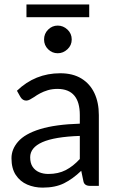

<svg xmlns="http://www.w3.org/2000/svg" viewBox="-20 -850 537 878"><path d="M175 8Q137 8 104.5 -6Q72 -20 52.2 -49.8Q32.5 -79.5 32.5 -126.5Q32.5 -167.5 62.5 -202Q93.5 -238 163.2 -259.5Q233 -281 345 -284.5V-324Q345 -442 244.5 -443.5Q218.5 -443.5 198.8 -437.5Q179 -431.5 163.5 -423.2Q148 -415 136.5 -406.5Q125.5 -399.5 116.8 -394.8Q108 -390 100 -390Q83.5 -390 73.5 -406.5L57.5 -435Q140.5 -515 255.5 -515Q313 -515 352.2 -491Q391.5 -467 411.8 -424Q432 -381 432 -324V0H392.5Q365.5 0 361.5 -21L351.5 -69Q313 -32 273 -12Q233 8 175 8ZM201 -54.5Q246.5 -54.5 280.8 -72.2Q315 -90 345 -123V-228.5Q229 -224.5 173.5 -199.8Q118 -175 118 -131Q118 -104 129.2 -87.2Q140.5 -70.5 159.2 -62.5Q178 -54.5 201 -54.5ZM388 -771.5H101V-829.5H388ZM244 -606.5Q218.5 -606.5 200 -624.8Q181.5 -643 181.5 -669.5Q181.5 -696 200 -714.5Q218.5 -733 244 -733Q269 -733 288.5 -714.8Q308 -696.5 308 -669.5Q308 -643 288.5 -624.8Q269 -606.5 244 -606.5Z"/></svg>

Font: Verano Sans
Style: Regular
Weight: 400
Designer: Lukasz Dziedzic with Adam Twardoch and Botio Nikoltchev
Foundry: tyPoland Lukasz Dziedzic
Version: Version 3.001;December 28, 2019;FontCreator 12.0.0.2547 64-b